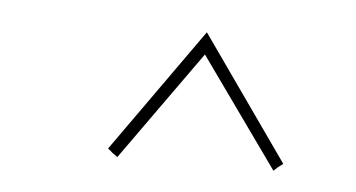

<svg xmlns="http://www.w3.org/2000/svg" viewBox="-28 -562 463 250"><g transform="rotate(5 203.0 -437.0)"><path d="M348 -361Q341 -356 336 -351L234 -494L132 -351L125 -356Q122 -359 119 -361L234 -523Z"/></g></svg>

Font: Kapakana Light
Style: Regular
Weight: 300
Designer: Kyosuke Nagai
Version: Version 1.000